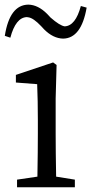

<svg xmlns="http://www.w3.org/2000/svg" viewBox="-31 -791 386 811"><path d="M204.1 -375V-227.5Q204.1 -154.3 206.1 -44.9L285.2 -32.2V0H41V-32.2L127 -44.9Q128.9 -154.3 128.9 -227.5V-284.2Q128.9 -366.2 126 -435.5L36.1 -442.4V-474.6L193.4 -527.3L208 -516.6ZM310.5 -765.6 335 -758.8Q312.5 -628.9 235.4 -627.9Q193.4 -628.9 155.3 -667Q151.4 -670.9 142.6 -680.7Q110.4 -714.8 88.9 -717.8Q85 -718.8 82 -718.8Q35.2 -716.8 12.7 -631.8L-10.7 -639.6Q9.8 -770.5 88.9 -771.5Q129.9 -770.5 168 -732.4Q172.9 -727.5 182.6 -716.8Q221.7 -682.6 242.2 -679.7Q288.1 -681.6 310.5 -765.6Z"/></svg>

Font: GenYoMin JP Regular
Style: Regular
Weight: 400
Version: Version 1.001;PS 1;hotconv 16.6.51;makeotf.lib2.5.65220 DEVE